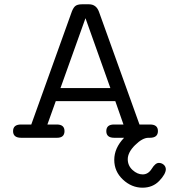

<svg xmlns="http://www.w3.org/2000/svg" viewBox="-20 -643 798 896"><path d="M78.1 -62Q78.1 -62 126 -62L312 -580.1Q319.8 -604 329.8 -613.5Q339.8 -623 362.8 -623H395Q429.2 -623 441.9 -587.9L630.9 -62H680.2Q717.3 -62 717 -31Q716.8 0 679.2 0H672.9Q645 0 610.6 33.9Q576.2 67.9 576.2 100.1Q576.2 129.9 598.6 150.4Q621.1 170.9 646 170.9Q671.9 170.9 688.5 144Q705.1 117.2 721.2 117.2Q733.4 117.2 743.2 125Q752.9 132.8 753.9 146Q753.9 168.9 723.4 200.9Q692.9 232.9 645 232.9Q594.2 232.9 553.7 195.1Q513.2 157.2 513.2 103Q513.2 47.9 559.1 0H513.2Q476.1 0 476.1 -31Q476.1 -62 512.2 -62H556.2L518.1 -170.9H240.2L201.2 -62H245.1Q281.2 -62 281 -31Q280.8 0 246.1 0H79.1Q41 0 41 -31Q41 -62 78.1 -62ZM262.2 -231.9H495.1L378.9 -558.1Z"/></svg>

Font: CMU Typewriter Text Variable Width
Style: Medium
Weight: 500
Version: Version 0.7.0